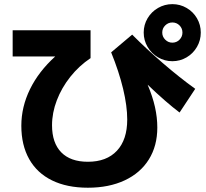

<svg xmlns="http://www.w3.org/2000/svg" viewBox="-20 -836 978 910"><path d="M81.1 -240.2Q81.1 -329.1 122.1 -413.1Q163.1 -497.1 241.7 -568.4H40V-692.4H409.2V-560.5Q354.5 -523.9 313.2 -471.9Q272 -419.9 249.3 -360.6Q226.6 -301.3 226.6 -242.2Q226.6 -158.7 270.3 -114Q314 -69.3 396.5 -69.3Q485.4 -69.3 534.2 -121.6Q583 -173.8 583 -269.5Q583 -333.5 563.5 -415Q543.9 -496.6 506.8 -587.9L606.4 -671.9Q672.4 -605.5 751.7 -536.9Q831.1 -468.3 905.3 -415L831.1 -302.7Q768.6 -349.6 679.7 -434.6Q703.6 -377.9 714.6 -328.4Q725.6 -278.8 725.6 -231.4Q725.6 -144.5 685.5 -80.3Q645.5 -16.1 571 18.8Q496.6 53.7 396.5 53.7Q297.4 53.7 226.6 19Q155.8 -15.6 118.4 -81.8Q81.1 -147.9 81.1 -240.2ZM661.1 -681.6Q661.1 -718.3 679.4 -749.3Q697.8 -780.3 729 -798.3Q760.3 -816.4 796.9 -816.4Q833.5 -816.4 864.5 -798.3Q895.5 -780.3 913.6 -749.3Q931.6 -718.3 931.6 -681.6Q931.6 -645 913.6 -613.8Q895.5 -582.5 864.5 -564.2Q833.5 -545.9 796.9 -545.9Q760.3 -545.9 729 -564.2Q697.8 -582.5 679.4 -613.8Q661.1 -645 661.1 -681.6ZM844.7 -681.6Q844.7 -701.7 830.8 -715.6Q816.9 -729.5 796.9 -729.5Q777.3 -729.5 763.2 -715.6Q749 -701.7 749 -681.6Q749 -662.1 763.2 -647.9Q777.3 -633.8 796.9 -633.8Q816.9 -633.8 830.8 -647.9Q844.7 -662.1 844.7 -681.6Z"/></svg>

Font: Pretendard JP ExtraBold
Style: Regular
Weight: 800
Designer: Base glyphs from Inter by Rasmus Andersson; Hangeul glyphs from Noto Sans CJK(Source Han Sans) by Jang Soo-young and Kan
Foundry: Kil Hyung-jin
Version: Version 1.309